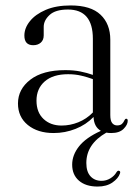

<svg xmlns="http://www.w3.org/2000/svg" viewBox="-20 -479 512 705"><path d="M46 -99Q46 -151.5 91.5 -186.5Q137 -221.5 220 -221.5Q250.5 -221.5 275.2 -216.5Q300 -211.5 321 -204V-336.5Q321 -444 229.5 -444Q183.5 -444 162 -424Q140.5 -404 140.5 -380.5V-349Q140.5 -332 129.8 -322.5Q119 -313 102 -313Q69.5 -313 69.5 -348.5Q69.5 -376 89.8 -401.2Q110 -426.5 148 -442.8Q186 -459 239.5 -459Q313.5 -459 349.2 -425Q385 -391 385 -333V-56.5Q385 -35.5 392 -27Q399 -18.5 410 -18.5Q422 -18.5 428 -24.2Q434 -30 437 -37.5Q439.5 -43 443.5 -43Q449 -43 449 -35.5Q449 -21 433.8 -5.8Q418.5 9.5 388.5 9.5Q378.5 9.5 370.5 8Q297 50 297 119.5Q297 151.5 312.2 168.2Q327.5 185 353 185Q370 185 385 176Q400 167 408 153Q412 147 416.5 148Q423.5 149.5 420.5 158Q414.5 176 393 191Q371.5 206 338.5 206Q295 206 270 184.5Q245 163 245 125.5Q245 90 270.5 58Q296 26 350.5 1.5Q325 -13 323.5 -49.5Q296 -21 257.5 -5.8Q219 9.5 177 9.5Q118.5 9.5 82.2 -20Q46 -49.5 46 -99ZM114 -109.5Q114 -66.5 139.8 -42.2Q165.5 -18 206 -18Q237.5 -18 267.5 -30Q297.5 -42 321 -66V-188.5Q300.5 -196 278.2 -201.2Q256 -206.5 230 -206.5Q174.5 -206.5 144.2 -180Q114 -153.5 114 -109.5Z"/></svg>

Font: Fraunces 72pt Light
Style: Regular
Weight: 300
Version: Version 1.000;[0bf87f6ff]